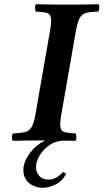

<svg xmlns="http://www.w3.org/2000/svg" viewBox="-20 -667 492 912"><path d="M185 225Q145 225 118 202.5Q91 180 91 140Q91 104 119 64.5Q147 25 193 0H188Q145 0 111.5 0.5Q78 1 41 2Q37 -3 37 -16Q37 -29 42 -33Q78 -35 98 -39.5Q118 -44 129.5 -62.5Q141 -81 148 -122L218 -523Q223 -550 223 -567Q223 -598 207 -604Q191 -610 151 -612Q147 -617 146.5 -630Q146 -643 151 -647Q189 -646 223 -645.5Q257 -645 301 -645Q344 -645 377.5 -645.5Q411 -646 448 -647Q452 -643 451.5 -630Q451 -617 446 -612Q411 -611 390.5 -606Q370 -601 359.5 -583Q349 -565 341 -523L271 -122Q266 -93 266 -77Q266 -47 282.5 -41Q299 -35 339 -33Q343 -29 343 -16Q343 -3 338 2Q324 2 311.5 1.5Q299 1 286 1Q246 1 215.5 22Q185 43 168 72Q151 101 151 127Q151 151 166.5 168.5Q182 186 209 186Q232 186 248.5 176Q265 166 279 150L294 158Q277 193 244 209Q211 225 185 225Z"/></svg>

Font: Libertinus Serif SemiBold
Style: Italic
Weight: 600
Italic angle: -11.5°
Designer: Philipp H. Poll, Khaled Hosny
Foundry: Caleb Maclennan
Version: Version 7.051;RELEASE